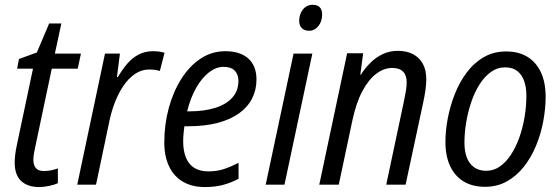

<svg xmlns="http://www.w3.org/2000/svg" viewBox="-20 -754 2284 784"><path d="M140.1 9.8Q93.3 9.8 66.7 -14.6Q40 -39.1 40 -90.8Q40 -105.5 42.2 -123.5Q44.4 -141.6 48.8 -161.6L114.7 -473.6H49.8L57.6 -513.2L130.4 -539.6L180.7 -658.2H230.5L204.1 -535.2H310.5L297.4 -473.6H191.4L125 -159.2Q121.6 -144 118.9 -128.9Q116.2 -113.8 116.2 -101.6Q116.2 -80.6 126 -68.1Q135.7 -55.7 159.2 -55.7Q173.3 -55.7 187.5 -58.3Q201.7 -61 216.3 -66.4V-5.9Q202.6 0.5 180.7 5.1Q158.7 9.8 140.1 9.8Z M295.4 0 408.7 -535.2H469.7L457.5 -439.5H461.4Q479 -469.7 499.5 -493.7Q520 -517.6 545.9 -531.2Q571.8 -544.9 604.5 -544.9Q616.7 -544.9 628.7 -543.5Q640.6 -542 651.9 -538.6L632.8 -464.4Q622.1 -467.3 611.6 -468.8Q601.1 -470.2 589.4 -470.2Q557.6 -470.2 531.2 -452.1Q504.9 -434.1 484.4 -404.1Q463.9 -374 449.7 -337.4Q435.5 -300.8 427.7 -264.2L372.1 0Z M815.9 9.8Q764.6 9.8 727.5 -11.7Q690.4 -33.2 670.7 -74Q650.9 -114.7 650.9 -172.4Q650.9 -245.1 668.9 -312Q687 -378.9 720.2 -431.6Q753.4 -484.4 799.1 -514.6Q844.7 -544.9 899.9 -544.9Q960.9 -544.9 994.1 -514.9Q1027.3 -484.9 1027.3 -429.2Q1027.3 -387.2 1009.5 -352.1Q991.7 -316.9 956.5 -291.5Q921.4 -266.1 868.7 -252.2Q815.9 -238.3 745.6 -238.3H732.9Q731 -224.1 729.5 -208.5Q728 -192.9 728 -178.2Q728 -117.2 753.9 -85.7Q779.8 -54.2 831.5 -54.2Q864.3 -54.2 892.8 -63.2Q921.4 -72.3 954.1 -89.4V-23.9Q923.8 -7.8 890.9 1Q857.9 9.8 815.9 9.8ZM744.1 -299.3H751.5Q813.5 -299.3 858.6 -313.5Q903.8 -327.6 928.7 -355.5Q953.6 -383.3 953.6 -423.8Q953.6 -449.7 938.7 -465.3Q923.8 -481 892.6 -481Q862.3 -481 833.3 -458.5Q804.2 -436 781 -395.3Q757.8 -354.5 744.1 -299.3Z M1064.9 0 1178.7 -535.2H1255.4L1141.6 0ZM1242.2 -628.4Q1223.6 -628.4 1212.6 -638.9Q1201.7 -649.4 1201.7 -668.9Q1201.7 -685.5 1208 -700.4Q1214.4 -715.3 1226.6 -724.9Q1238.8 -734.4 1256.8 -734.4Q1275.9 -734.4 1285.6 -724.4Q1295.4 -714.4 1295.4 -695.3Q1295.4 -666.5 1280 -647.5Q1264.6 -628.4 1242.2 -628.4Z M1283.7 0 1397.5 -536.6H1462.9L1451.2 -448.7H1453.1Q1469.7 -474.6 1491.7 -496.8Q1513.7 -519 1542 -532.7Q1570.3 -546.4 1605 -546.4Q1639.6 -546.4 1665.8 -533.2Q1691.9 -520 1706.3 -494.1Q1720.7 -468.3 1720.7 -429.7Q1720.7 -408.2 1716.8 -382.8Q1712.9 -357.4 1708 -335L1636.2 0H1557.1L1628.4 -335.9Q1633.3 -359.4 1637 -380.1Q1640.6 -400.9 1640.6 -418Q1640.6 -446.8 1625.7 -461.7Q1610.8 -476.6 1581.5 -476.6Q1548.3 -476.6 1517.1 -453.4Q1485.8 -430.2 1460.2 -382.8Q1434.6 -335.4 1418.9 -262.2L1363.3 0Z M1960.4 8.8Q1909.7 8.8 1873.5 -12.9Q1837.4 -34.7 1818.1 -75.7Q1798.8 -116.7 1798.8 -174.3Q1798.8 -219.7 1808.3 -270.3Q1817.9 -320.8 1836.9 -369.4Q1856 -418 1885.5 -457.5Q1915 -497.1 1955.3 -520.5Q1995.6 -543.9 2046.9 -543.9Q2097.7 -543.9 2133.5 -522Q2169.4 -500 2188.7 -458.7Q2208 -417.5 2208 -359.4Q2208 -310.1 2198.2 -258.3Q2188.5 -206.5 2168.7 -158.7Q2148.9 -110.8 2119.1 -73.2Q2089.4 -35.6 2049.8 -13.4Q2010.3 8.8 1960.4 8.8ZM1966.3 -56.6Q1995.6 -56.6 2020.8 -74Q2045.9 -91.3 2065.9 -121.6Q2085.9 -151.9 2100.1 -191.2Q2114.3 -230.5 2121.8 -274.9Q2129.4 -319.3 2129.4 -364.7Q2129.4 -396.5 2120.6 -422.4Q2111.8 -448.2 2092.8 -463.6Q2073.7 -479 2043 -479Q2010.7 -479 1984.4 -460Q1958 -440.9 1937.7 -408.7Q1917.5 -376.5 1904.1 -336.4Q1890.6 -296.4 1883.5 -253.7Q1876.5 -210.9 1876.5 -171.9Q1876.5 -116.7 1899.7 -86.7Q1922.9 -56.6 1966.3 -56.6Z"/></svg>

Font: Open Sans SemiCondensed
Style: Italic
Weight: 400
Width: 4
Italic angle: -12°
Designer: Monotype Design Team
Foundry: Monotype Imaging Inc.
Version: Version 3.000